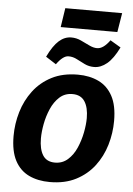

<svg xmlns="http://www.w3.org/2000/svg" viewBox="-59 -922 680 979"><g transform="rotate(5 280.5 -433.0)"><path d="M329 -546Q389 -546 435 -524Q481 -502 507 -454Q533 -406 533 -327Q533 -264 515 -203.5Q497 -143 460 -94.5Q423 -46 366.5 -17Q310 12 233 12Q172 12 126 -10Q80 -32 54.5 -80Q29 -128 29 -206Q29 -269 47 -329.5Q65 -390 102 -439Q139 -488 195.5 -517Q252 -546 329 -546ZM310 -445Q271 -445 244 -420.5Q217 -396 200.5 -358Q184 -320 176.5 -279.5Q169 -239 169 -206Q169 -151 188.5 -120Q208 -89 251 -89Q289 -89 316.5 -113.5Q344 -138 360.5 -176Q377 -214 385 -255Q393 -296 393 -329Q393 -383 373 -414Q353 -445 310 -445ZM212 -589 159 -623Q187 -681 216 -706.5Q245 -732 279 -732Q305 -732 328.5 -721Q352 -710 373.5 -699.5Q395 -689 414 -689Q446 -689 479 -735L533 -703Q504 -644 472.5 -618Q441 -592 407 -592Q381 -592 359 -602.5Q337 -613 316.5 -624Q296 -635 273 -635Q245 -635 212 -589ZM526 -878 510 -780H220L235 -878Z"/></g></svg>

Font: Bitter
Style: Bold Italic
Weight: 700
Italic angle: -9°
Designer: Sol Matas, and Bitter project Authors
Foundry: Sol Matas
Version: Version 2.001